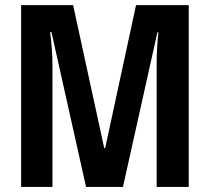

<svg xmlns="http://www.w3.org/2000/svg" viewBox="-20 -734 824 754"><path d="M317.9 0 182.1 -607.9H176.8Q186 -537.6 186 -479V0H63V-713.9H267.1L389.2 -152.8H393.1L514.2 -713.9H721.2V0H595.2V-483.9Q595.2 -543.9 602.1 -606.9H598.1L462.9 0Z"/></svg>

Font: TypoPRO Open Sans Condensed
Style: Bold
Weight: 700
Width: 3
Foundry: Ascender Corporation
Version: Version 1.11